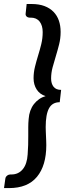

<svg xmlns="http://www.w3.org/2000/svg" viewBox="-46 -790 354 958"><path d="M112 -770Q148.5 -770 175.8 -759.8Q203 -749.5 221 -731Q239 -712.5 247.8 -687Q256.5 -661.5 256.5 -631Q256.5 -598.5 249 -568.8Q241.5 -539 232.8 -510.5Q224 -482 216.5 -454.2Q209 -426.5 209 -398Q209 -373 221.2 -357.2Q233.5 -341.5 259 -341.5L252 -280Q215 -280 198.5 -249.5Q182 -219 182 -156Q182 -147 182.5 -135.2Q183 -123.5 183.5 -111.2Q184 -99 184.5 -87.2Q185 -75.5 185 -66Q185 36 138.5 92.2Q92 148.5 -1 148.5H-26L-19.5 102.5Q-19 96.5 -16.2 92.5Q-13.5 88.5 -9.8 85.8Q-6 83 -2 81.8Q2 80.5 5 80.5H11Q46 80.5 67.5 54.5Q89 28.5 92 -19.5Q94 -44 94.5 -67Q95 -90 95 -111.8Q95 -133.5 95 -154.8Q95 -176 97 -196.5Q98.5 -218.5 105.2 -237.2Q112 -256 123.2 -270.5Q134.5 -285 149.2 -295.2Q164 -305.5 181.5 -310.5Q153 -319 137.2 -343.2Q121.5 -367.5 121.5 -399.5Q121.5 -428.5 128.5 -456.8Q135.5 -485 144.2 -513.2Q153 -541.5 160 -570.2Q167 -599 167 -630Q167 -662.5 151.8 -682.2Q136.5 -702 107.5 -702H101.5Q98.5 -702 94.5 -703.2Q90.5 -704.5 87.5 -707Q84.5 -709.5 82.8 -713.5Q81 -717.5 82 -723L87 -770Z"/></svg>

Font: Lato 2
Style: Italic
Weight: 600
Italic angle: -7°
Designer: Lukasz Dziedzic with Adam Twardoch and Botio Nikoltchev
Foundry: tyPoland Lukasz Dziedzic
Version: Version 2.015; 2015-08-06; http://www.latofonts.com/